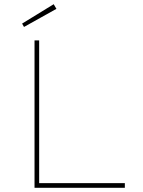

<svg xmlns="http://www.w3.org/2000/svg" viewBox="-20 -892 677 912"><path d="M144 0V-700H166V-22H573V0ZM94 -764 85 -780 235 -872 248 -850Z"/></svg>

Font: Lexend Exa Thin
Style: Regular
Weight: 250
Designer: Bonnie Shaver-Troup, Thomas Jockin
Foundry: Lexend
Version: Version 1.007